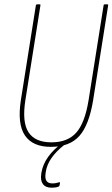

<svg xmlns="http://www.w3.org/2000/svg" viewBox="-20 -675 523 893"><path d="M216 8Q132 8 96 -45Q60 -98 77 -209L147 -651Q149 -655 153 -655H164Q169 -655 168 -650L98 -209Q82 -107 112.5 -60Q143 -13 219 -13Q295 -13 335 -58.5Q375 -104 392 -209L462 -651Q463 -655 467 -655H478Q484 -655 483 -650L413 -208Q394 -93 349 -42.5Q304 8 216 8ZM220 198Q192 198 179.5 181Q167 164 172 133L173 126Q180 88 204 54.5Q228 21 267 -8L279 -1Q241 29 219.5 60Q198 91 193 124L192 131Q185 178 223 178Q233 178 240.5 176.5Q248 175 254 173Q260 171 259 177L257 187Q256 192 252 193Q245 196 236.5 197Q228 198 220 198Z"/></svg>

Font: Sofia Sans Condensed Thin
Style: Italic
Weight: 250
Italic angle: -9°
Version: Version 4.100